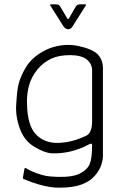

<svg xmlns="http://www.w3.org/2000/svg" viewBox="-20 -700 576 888"><path d="M245 -39Q313 -40 380 -73Q405 -86 406 -137V-373Q406 -406 380.5 -425.5Q355 -445 304.5 -445Q254 -445 220 -430Q180 -412 152.5 -378Q125 -344 114 -303.5Q103 -263 105 -218Q107 -121 145 -80Q183 -39 245 -39ZM86 121 93 81Q95 74 102 79Q121 91 146 100Q174 110 192.5 113.5Q211 117 247 118Q316 120 350.5 102Q385 84 395.5 57Q406 30 406 -27Q407 -40 393 -33Q346 -8 302 1.5Q258 11 218 9Q186 7 139 -21Q92 -49 71.5 -106Q51 -163 55 -217Q59 -287 67 -315.5Q75 -344 94 -379Q113 -414 143.5 -438.5Q174 -463 213 -478Q280 -501 344 -487Q408 -473 432 -448.5Q456 -424 456 -383V21Q456 40 448 64Q440 88 418.5 113Q397 138 358 153Q319 168 255 168Q214 169 159 153Q130 145 89 128Q85 127 86 121ZM273 -579 213 -674Q209 -680 217 -680H240Q252 -680 259 -669L291 -615Q295 -609 299 -615L330 -669Q337 -680 350 -680H374Q380 -680 377 -675L317 -580Q308 -565 298 -565H294Q283 -565 273 -579Z"/></svg>

Font: Vivano Light
Style: Regular
Weight: 300
Designer: Joe Prince, Josias Burgherr
Version: Version 2.064;September 19, 2022;FontCreator 14.0.0.2877 64-